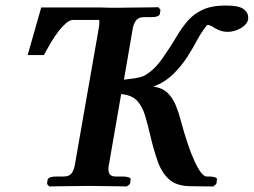

<svg xmlns="http://www.w3.org/2000/svg" viewBox="-20 -673 917 694"><path d="M751 1 665 0Q618 -1 591.5 -24.5Q565 -48 550.5 -88.5Q536 -129 524 -180Q514 -224 504 -256.5Q494 -289 475.5 -309Q457 -329 418 -333L373 -74Q372 -70 372 -66.5Q372 -63 372 -60Q372 -35 398 -35H424Q436 -35 445 -32Q454 -29 452 -23L450 -8L438 1Q438 1 422 0.5Q406 0 383 0Q360 0 337 -0.5Q314 -1 300 -1Q287 -1 263.5 -0.5Q240 0 216 0Q192 0 175 0.5Q158 1 158 1L150 -8L152 -23Q155 -35 185 -35H210Q229 -35 237.5 -45Q246 -55 250 -74L337 -571Q341 -598 338 -601H245Q232 -601 218.5 -589Q205 -577 194 -563Q179 -544 165.5 -521.5Q152 -499 139 -474H80L129 -646H344Q361 -645 379 -645Q397 -645 410 -645Q423 -645 446.5 -645.5Q470 -646 494 -646Q518 -646 535 -646.5Q552 -647 552 -647L560 -638L558 -623Q555 -611 526 -611H500Q482 -611 473 -600.5Q464 -590 460 -571L428 -385Q447 -387 467 -390Q487 -393 501 -399Q537 -419 566.5 -461Q596 -503 619 -542Q636 -571 657.5 -596.5Q679 -622 712 -637.5Q745 -653 796 -653Q843 -653 860 -640.5Q877 -628 877 -611V-603Q873 -584 850 -571Q827 -558 804 -558Q788 -558 777 -562Q766 -566 757 -571Q740 -583 730 -583Q728 -583 716 -566Q704 -549 693 -529Q679 -502 658 -469Q637 -436 607.5 -406.5Q578 -377 535 -360Q568 -355 586.5 -336.5Q605 -318 615.5 -292Q626 -266 633 -239Q659 -142 684 -88.5Q709 -35 727 -35H737Q749 -35 757.5 -32Q766 -29 764 -23L762 -8Z"/></svg>

Font: Libertinus Serif Semibold Italic
Style: Regular
Weight: 600
Italic angle: -11.5°
Designer: Philipp H. Poll, Khaled Hosny
Foundry: Caleb Maclennan
Version: Version 7.051;RELEASE